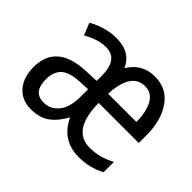

<svg xmlns="http://www.w3.org/2000/svg" viewBox="-119 -749 962 962"><g transform="rotate(45 362.0 -268.0)"><path d="M364 -467Q330 -546 231 -546Q188 -546 148.5 -534Q109 -522 79 -504L105 -440Q134 -457 164.5 -467Q195 -477 225 -477Q311 -477 311 -359V-324L239 -321Q38 -313 38 -150Q38 -77 75.5 -33.5Q113 10 179 10Q239 10 278 -18.5Q317 -47 346 -101Q397 10 518 10Q595 10 659 -25V-98Q593 -62 523 -62Q398 -62 396 -253H680V-308Q680 -411 634 -478.5Q588 -546 502 -546Q411 -546 364 -467ZM597 -319H397Q405 -477 501 -477Q550 -477 573.5 -432.5Q597 -388 597 -319ZM310 -213Q310 -137 279 -98Q248 -59 199 -59Q125 -59 125 -150Q125 -203 154.5 -230.5Q184 -258 253 -261L310 -264Z"/></g></svg>

Font: Noto Sans Display SemiCondensed
Style: Regular
Weight: 400
Width: 4
Designer: Monotype Design team
Foundry: Monotype Imaging Inc.
Version: 1.000